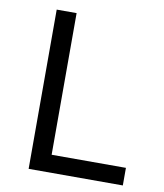

<svg xmlns="http://www.w3.org/2000/svg" viewBox="-79 -753 696 817"><g transform="rotate(10 269.0 -344.0)"><path d="M100 -688V0H507V-76H186V-688Z"/></g></svg>

Font: Saira UNSAM
Style: Regular
Weight: 400
Designer: Hector Gatti with collaboration of the Omnibus-Type team
Foundry: Omnibus-Type
Version: Version 0.072;PS 000.072;hotconv 1.0.88;makeotf.lib2.5.64775